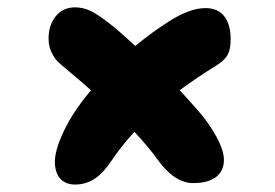

<svg xmlns="http://www.w3.org/2000/svg" viewBox="-20 -575 740 517"><path d="M182.1 -78.1Q158.7 -78.1 144.3 -91.8Q129.9 -105.5 127.9 -133.1Q126 -160.6 143.1 -202.1Q168.5 -265.1 225.1 -332Q206.5 -348.6 166 -382.8Q145.5 -399.4 136 -408.7Q126.5 -418 118.7 -434.3Q110.8 -450.7 110.8 -471.2Q110.8 -507.3 130.1 -531.2Q149.4 -555.2 182.1 -555.2Q202.6 -555.2 221.7 -546.6Q240.7 -538.1 269 -516.1Q294.9 -497.1 344.2 -451.2Q391.6 -490.2 436 -518.1Q491.2 -553.2 533.2 -553.2Q566.9 -553.2 584 -531Q601.1 -508.8 601.1 -469.2Q601.1 -442.4 593 -427.5Q585 -412.6 563 -398.9Q510.7 -366.7 463.9 -332Q519 -272.5 536.1 -249Q583 -182.6 583 -145Q583 -114.7 561.8 -98.4Q540.5 -82 500 -82Q449.7 -82 403.8 -146Q382.8 -175.8 341.8 -220.2Q303.2 -176.8 280.8 -143.1Q257.3 -107.9 233.9 -93Q210.4 -78.1 182.1 -78.1Z"/></svg>

Font: Shantell Sans Irregular
Style: Regular
Weight: 800
Designer: Stephen Nixon, Anya Danilova, Shantell Martin
Foundry: Arrow Type
Version: Version 1.006;[9816181b4]